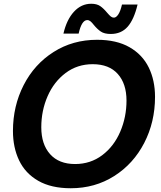

<svg xmlns="http://www.w3.org/2000/svg" viewBox="-20 -989 860 1023"><path d="M49 -291Q49 -424 106 -535.5Q163 -647 265.5 -712Q368 -777 497 -777Q601 -777 670 -737.5Q739 -698 772.5 -629.5Q806 -561 806 -473Q806 -339 748.5 -227.5Q691 -116 588.5 -51Q486 14 357 14Q253 14 184 -25.5Q115 -65 82 -134Q49 -203 49 -291ZM654 -453Q654 -543 607.5 -595Q561 -647 474 -647Q392 -647 329.5 -600Q267 -553 233.5 -476Q200 -399 200 -311Q200 -220 247 -167.5Q294 -115 380 -115Q462 -115 524.5 -162Q587 -209 620.5 -287Q654 -365 654 -453ZM480 -856Q470 -869 462 -875.5Q454 -882 445 -882Q415 -882 399 -810H318Q335 -884 374 -926.5Q413 -969 466 -969Q496 -969 514 -956.5Q532 -944 551 -921Q563 -907 570.5 -901Q578 -895 587 -895Q599 -895 610.5 -912.5Q622 -930 630 -965H713Q694 -885 660 -846.5Q626 -808 570 -808Q536 -808 517 -821Q498 -834 480 -856Z"/></svg>

Font: Open Sauce One
Style: Bold Italic
Weight: 700
Italic angle: -10°
Designer: Alfredo Marco Pradil
Foundry: Creative Sauce Fz LLC
Version: Version 1.477